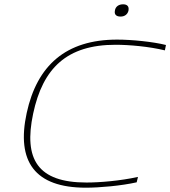

<svg xmlns="http://www.w3.org/2000/svg" viewBox="-20 -863 791 892"><path d="M746 -629 751 -654C691 -669 593 -679 524 -679C286 -679 152 -559 104 -338C55 -112 142 9 379 9C443 9 544 0 615 -16L621 -41C538 -23 444 -15 382 -15C155 -15 89 -123 134 -335C179 -547 291 -655 517 -655C579 -655 672 -647 746 -629ZM514 -814C510 -797 519 -786 540 -786C560 -786 573 -797 577 -814V-815C580 -832 572 -843 552 -843C531 -843 517 -832 514 -815Z"/></svg>

Font: LT Wave Thin
Style: Italic
Weight: 100
Designer: Daniel Lyons
Version: Version 2.5 (Glyphs App)